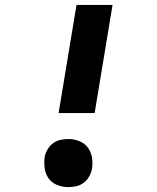

<svg xmlns="http://www.w3.org/2000/svg" viewBox="-20 -755 640 783"><path d="M219 -294 292 -735H439L366 -294ZM259 8Q235 8 213.5 -0.5Q192 -9 179 -26.5Q166 -44 162.5 -67Q159 -90 162 -114Q165 -130 173.5 -145Q182 -160 196 -170.5Q210 -181 226.5 -184.5Q243 -188 259 -188Q282 -188 303.5 -179.5Q325 -171 338 -153.5Q351 -136 355 -113Q359 -90 355 -66Q352 -50 343.5 -35Q335 -20 321 -9.5Q307 1 291 4.5Q275 8 259 8Z"/></svg>

Font: Iosevka Slab HvExObl
Style: Regular
Weight: 900
Width: 7
Italic angle: -9°
Monospace: yes
Designer: Belleve Invis
Foundry: Belleve Invis
Version: Version 11.1.1; ttfautohint (v1.8.3)